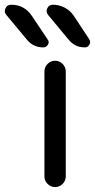

<svg xmlns="http://www.w3.org/2000/svg" viewBox="-66 -800 395 800"><path d="M119.1 -64.5V-502Q119.1 -520.5 132.3 -533.7Q145.5 -546.9 163.6 -546.9Q181.6 -546.9 194.8 -533.7Q208 -520.5 208 -502V-64.5Q208 -46.9 194.8 -33.7Q181.6 -20.5 163.6 -20.5Q145.5 -20.5 132.3 -33.7Q119.1 -46.9 119.1 -64.5ZM287.1 -602.5Q247.1 -602.5 220.7 -633.8L134.8 -737.3Q124 -750 130.9 -765.1Q137.7 -780.3 154.3 -780.3Q180.7 -780.3 203.6 -768.1Q226.6 -755.9 241.2 -734.4L305.7 -636.7Q309.6 -630.9 309.6 -624Q309.6 -619.1 306.6 -614.3Q300.8 -602.5 287.1 -602.5ZM114.3 -602.5Q73.2 -602.5 46.9 -633.8L-40 -738.3Q-45.9 -745.1 -45.9 -753.9Q-45.9 -759.8 -43 -765.6Q-36.1 -780.3 -19.5 -780.3Q35.2 -780.3 66.4 -734.4L131.8 -636.7Q136.7 -630.9 136.7 -624Q136.7 -619.1 133.8 -614.3Q127 -602.5 114.3 -602.5Z"/></svg>

Font: Gen Jyuu Gothic P Regular
Style: Regular
Weight: 400
Designer: [Source Han Sans]
Ryoko NISHIZUKA  (kana & ideographs); Paul D. Hunt (Latin, Greek & Cyrillic); Wenlong ZHANG  (bopomofo
Version: Version 1.002.20150607